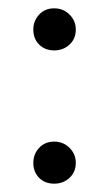

<svg xmlns="http://www.w3.org/2000/svg" viewBox="-20 -440 262 461"><path d="M60 -369Q60 -390 74 -405Q88 -420 110 -420Q132 -420 147 -405Q162 -390 162 -369Q162 -347 147 -333Q132 -319 110 -319Q88 -319 74 -333Q60 -347 60 -369ZM60 -49Q60 -70 74 -85Q88 -100 110 -100Q132 -100 147 -85Q162 -70 162 -49Q162 -27 147 -13Q132 1 110 1Q88 1 74 -13Q60 -27 60 -49Z"/></svg>

Font: Hind Variable Light
Style: Regular
Weight: 300
Designer: Manushi Parikh, Satya Rajpurohit
Foundry: Indian Type Foundry
Version: Version 3.000